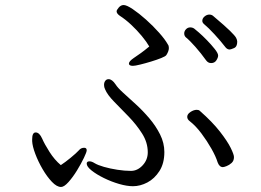

<svg xmlns="http://www.w3.org/2000/svg" viewBox="-20 -736 1040 764"><path d="M574 -551Q563 -570 544 -593Q525 -616 502 -637.5Q479 -659 457 -673Q444 -682 444 -691Q444 -696 452.5 -706Q461 -716 472 -716Q484 -716 508.5 -699.5Q533 -683 561 -658Q589 -633 613 -606Q637 -579 648 -559Q652 -554 652 -545Q652 -538 649 -530.5Q646 -523 642 -517Q639 -512 621.5 -505Q604 -498 581 -491Q558 -484 537.5 -479Q517 -474 509 -474Q493 -474 493 -483Q493 -492 512 -505Q527 -515 541.5 -525.5Q556 -536 574 -551ZM894 -539Q885 -539 878 -547Q858 -573 833.5 -599.5Q809 -626 792 -640Q785 -646 785 -653Q785 -663 794 -670.5Q803 -678 813 -678Q823 -678 830 -671Q875 -633 895 -613.5Q915 -594 919.5 -585.5Q924 -577 924 -570Q924 -550 911 -544.5Q898 -539 894 -539ZM820 -485Q808 -485 800 -496Q780 -524 757.5 -549.5Q735 -575 719 -588Q713 -594 713 -603Q713 -612 720 -619.5Q727 -627 737 -627Q746 -627 753 -622Q756 -620 771 -607Q786 -594 803.5 -576Q821 -558 834.5 -541Q848 -524 848 -515Q848 -507 841 -496Q834 -485 820 -485ZM509 5Q485 5 454 -4Q423 -13 393.5 -27.5Q364 -42 344.5 -57.5Q325 -73 325 -85Q325 -94 336 -94Q345 -94 356 -87Q369 -79 393.5 -72Q418 -65 447 -60.5Q476 -56 501 -56Q527 -56 547.5 -78Q568 -100 568 -130Q568 -169 545.5 -204.5Q523 -240 492 -272Q461 -304 434 -331.5Q407 -359 398 -381Q394 -389 394 -398Q394 -408 399 -414.5Q404 -421 412 -421Q426 -421 440 -400Q448 -387 470 -367Q492 -347 520 -321.5Q548 -296 574 -265.5Q600 -235 617 -201Q634 -167 634 -131Q634 -86 614.5 -55.5Q595 -25 566.5 -10Q538 5 509 5ZM911 -111Q911 -96 901.5 -87.5Q892 -79 881.5 -75Q871 -71 867 -71Q853 -71 846 -90Q839 -113 821.5 -144Q804 -175 781.5 -205Q759 -235 736 -253Q725 -261 725 -271Q725 -282 738 -290.5Q751 -299 763 -299Q771 -299 775 -295Q825 -251 855 -212.5Q885 -174 898 -147.5Q911 -121 911 -111ZM108 -182Q108 -209 122 -209Q137 -209 148 -184Q157 -163 177 -131.5Q197 -100 222 -79Q239 -90 261.5 -108.5Q284 -127 294 -138Q302 -148 315 -148Q325 -148 325 -138Q325 -131 314 -108Q303 -85 286.5 -58Q270 -31 252.5 -11.5Q235 8 223 8Q206 8 186.5 -12.5Q167 -33 149.5 -63Q132 -93 120.5 -123.5Q109 -154 108 -174Z"/></svg>

Font: Moon Stars Kai HW
Style: Regular
Weight: 400
Designer: GuiWonder
Version: Version 1.101